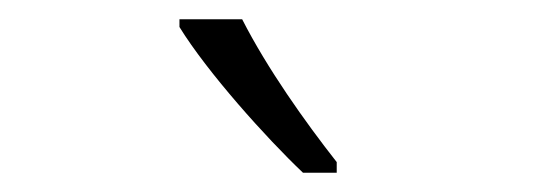

<svg xmlns="http://www.w3.org/2000/svg" viewBox="-20 -785 553 199"><path d="M231 -765H166V-757C195 -710 256 -642 294 -606H329V-617C296 -659 257 -714 231 -765Z"/></svg>

Font: Noto Sans Display Condensed Light
Style: Regular
Weight: 300
Width: 3
Designer: Monotype Design Team
Foundry: Monotype Imaging Inc.
Version: Version 1.900